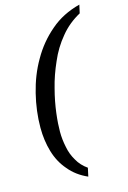

<svg xmlns="http://www.w3.org/2000/svg" viewBox="-132 -822 673 1012"><g transform="rotate(-15 204.0 -316.0)"><path d="M229 82 219 128C178 110 144 85 118 53C91 22 72 -14 60 -55C48 -96 42 -139 42 -186C42 -247 50 -308 65 -369C80 -430 102 -487 133 -540C163 -593 201 -639 247 -678C292 -717 346 -744 408 -760L398 -715C356 -692 320 -663 290 -626C259 -589 234 -548 215 -503C195 -458 179 -413 168 -368C156 -323 148 -280 143 -240C138 -200 136 -166 136 -139C136 -111 139 -83 145 -55C150 -27 160 -1 174 22C187 46 206 66 229 82Z"/></g></svg>

Font: NameLogos Serif
Style: Italic
Weight: 500
Version: Version 0.1